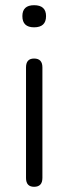

<svg xmlns="http://www.w3.org/2000/svg" viewBox="-20 -714 263 738"><path d="M111 4Q80 4 80 -30V-455Q80 -489 111 -489Q143 -489 143 -455V-30Q143 4 111 4ZM111 -609Q66 -609 66 -652Q66 -694 111 -694Q157 -694 157 -652Q157 -609 111 -609Z"/></svg>

Font: Chiron GoRound TC L
Style: Regular
Weight: 300
Designer: Ryoko NISHIZUKA 西塚涼子 (kana, bopomofo & ideographs); Paul D. Hunt (Latin, Greek & Cyrillic); Sandoll Communications 산돌커뮤니
Foundry: Adobe
Version: Version 1.000;hotconv 1.1.1;makeotfexe 2.6.0